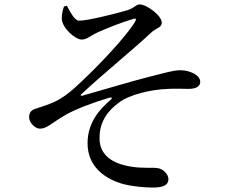

<svg xmlns="http://www.w3.org/2000/svg" viewBox="-20 -792 1040 864"><path d="M268 -763C262 -747 257 -723 258 -708C260 -663 321 -614 347 -614C372 -614 384 -630 423 -648C464 -666 531 -693 577 -706C591 -711 596 -708 587 -693C545 -623 412 -486 355 -433C307 -386 268 -354 226 -334C198 -321 162 -310 138 -302C118 -295 111 -283 111 -264C111 -240 138 -213 160 -213C191 -213 213 -239 275 -275C322 -302 403 -332 471 -352C485 -356 487 -351 477 -342C430 -302 374 -241 374 -148C374 -44 449 14 541 38C578 47 631 52 667 52C715 52 738 41 738 14C738 -8 713 -32 692 -35C666 -40 625 -33 571 -42C486 -55 428 -94 428 -169C427 -250 471 -298 516 -331C564 -367 659 -389 736 -392C777 -394 804 -392 827 -392C866 -392 881 -405 881 -424C881 -455 832 -476 792 -476C759 -476 718 -463 646 -445C578 -428 438 -386 349 -361C343 -360 341 -364 346 -368C460 -474 561 -553 660 -645C683 -667 708 -667 708 -690C708 -722 640 -772 609 -772C590 -772 588 -757 553 -746C499 -730 371 -698 336 -699C316 -699 298 -735 281 -766Z"/></svg>

Font: Noto Serif SC Medium
Style: Regular
Weight: 500
Designer: Ryoko NISHIZUKA 西塚涼子 (kana & ideographs); Frank Grießhammer (Latin, Greek & Cyrillic); Wenlong ZHANG 张文龙 (bopomofo); San
Foundry: Adobe Systems Incorporated
Version: Version 1.001;PS 1.001;hotconv 16.6.54;makeotf.lib2.5.65590